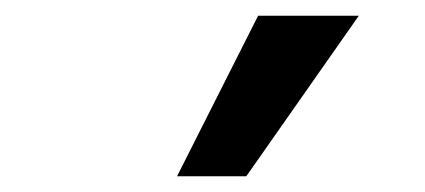

<svg xmlns="http://www.w3.org/2000/svg" viewBox="-20 -779 540 244"><path d="M205 -555 308 -759H436L293 -555Z"/></svg>

Font: Nunito Sans 12pt ExtraLight 11pt
Style: Bold
Weight: 700
Version: Version 3.101;gftools[0.9.27]